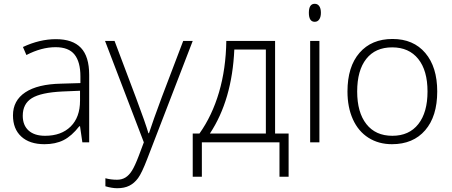

<svg xmlns="http://www.w3.org/2000/svg" viewBox="-20 -745 2367 1005"><path d="M47.9 -141.1Q47.9 -218.8 112.5 -261.7Q177.2 -304.7 299.8 -307.1L400.9 -310.1V-345.2Q400.9 -420.9 370.1 -459.5Q339.4 -498 271 -498Q197.3 -498 118.2 -457L100.1 -499Q187.5 -540 272.9 -540Q360.4 -540 403.6 -494.6Q446.8 -449.2 446.8 -353V0H411.1L398.9 -84H395Q355 -32.7 312.7 -11.5Q270.5 9.8 212.9 9.8Q134.8 9.8 91.3 -30.3Q47.9 -70.3 47.9 -141.1ZM99.1 -139.2Q99.1 -89.4 129.6 -61.8Q160.2 -34.2 215.8 -34.2Q300.8 -34.2 349.9 -82.8Q398.9 -131.3 398.9 -217.8V-270L306.2 -266.1Q194.3 -260.7 146.7 -231.2Q99.1 -201.7 99.1 -139.2Z M529.8 -530.8H579.6L691.9 -232.9Q743.2 -95.7 756.8 -47.9H759.8Q780.3 -110.8 826.7 -235.8L939 -530.8H988.8L751 85.9Q722.2 161.1 702.6 187.5Q683.1 213.9 657 227.1Q630.9 240.2 593.8 240.2Q565.9 240.2 531.7 230V188Q560.1 195.8 592.8 195.8Q617.7 195.8 636.7 184.1Q655.8 172.4 671.1 147.7Q686.5 123 706.8 69.6Q727.1 16.1 732.9 0Z M988.8 -45.9H1023.9Q1090.3 -139.2 1126.5 -262.2Q1162.6 -385.3 1164.6 -530.8H1419.9V-45.9H1490.7V180.2H1442.9V0H1036.6V180.2H988.8ZM1078.6 -45.9H1371.6V-485.8H1206.5Q1194.8 -221.7 1078.6 -45.9Z M1596.7 -678.2Q1596.7 -725.1 1627.4 -725.1Q1642.6 -725.1 1651.1 -712.9Q1659.7 -700.7 1659.7 -678.2Q1659.7 -656.2 1651.1 -643.6Q1642.6 -630.9 1627.4 -630.9Q1596.7 -630.9 1596.7 -678.2ZM1603.5 0V-530.8H1651.9V0Z M1798.8 -266.1Q1798.8 -396 1861.8 -468.5Q1924.8 -541 2034.7 -541Q2144 -541 2206.3 -467.5Q2268.6 -394 2268.6 -266.1Q2268.6 -136.2 2205.6 -63.2Q2142.6 9.8 2031.7 9.8Q1961.9 9.8 1908.7 -23.9Q1855.5 -57.6 1827.1 -120.6Q1798.8 -183.6 1798.8 -266.1ZM1849.6 -266.1Q1849.6 -156.7 1897.7 -95.5Q1945.8 -34.2 2033.7 -34.2Q2121.6 -34.2 2169.7 -95.5Q2217.8 -156.7 2217.8 -266.1Q2217.8 -376 2169.2 -436.5Q2120.6 -497.1 2032.7 -497.1Q1944.8 -497.1 1897.2 -436.8Q1849.6 -376.5 1849.6 -266.1Z"/></svg>

Font: Open Sans Light
Style: Regular
Weight: 300
Foundry: Ascender Corporation
Version: Version 1.10